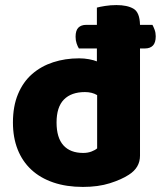

<svg xmlns="http://www.w3.org/2000/svg" viewBox="-20 -721 634 757"><path d="M291 -530Q286 -538 282 -550Q278 -562 278 -576Q278 -601 289 -612Q300 -623 320 -623H362V-691Q372 -694 394 -697.5Q416 -701 439 -701Q482 -701 506.5 -686.5Q531 -672 532 -623H581Q585 -616 589.5 -604Q594 -592 594 -578Q594 -553 583 -541.5Q572 -530 552 -530H532V-107Q532 -60 488 -32Q459 -13 413 1.5Q367 16 307 16Q242 16 190.5 -1.5Q139 -19 103.5 -52Q68 -85 49.5 -132Q31 -179 31 -238Q31 -302 51 -350Q71 -398 106.5 -429Q142 -460 189.5 -475.5Q237 -491 292 -491Q312 -491 331 -487.5Q350 -484 362 -479V-530ZM315 -358Q261 -358 232 -328.5Q203 -299 203 -238Q203 -178 230 -148Q257 -118 308 -118Q326 -118 340.5 -123.5Q355 -129 363 -136V-346Q343 -358 315 -358Z"/></svg>

Font: Baloo Tamma
Style: Regular
Weight: 400
Designer: Divya Kowshik and Ek Type
Foundry: Ek Type
Version: Version 1.443;PS 1.000;hotconv 16.6.51;makeotf.lib2.5.65220;